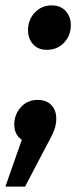

<svg xmlns="http://www.w3.org/2000/svg" viewBox="-53 -520 290 713"><path d="M156 -79Q156 -57 147.5 -35Q139 -13 115 30L40 173H-33L28 -1Q0 -20 0 -57Q0 -95 24.5 -122Q49 -149 87 -149Q119 -149 137.5 -130Q156 -111 156 -79ZM51 -408Q51 -446 76 -473Q101 -500 139 -500Q172 -500 191 -479Q210 -458 210 -427Q210 -388 185 -361.5Q160 -335 121 -335Q88 -335 69.5 -356Q51 -377 51 -408Z"/></svg>

Font: Fira Sans Compressed SemiBold
Style: Italic
Weight: 600
Width: 1
Italic angle: -8°
Designer: bBox Type GmbH & Carrois Corporate GbR & Edenspiekermann AG
Foundry: bBox Type GmbH & Carrois Corporate GbR & Edenspiekermann AG
Version: Version 4.301